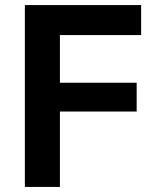

<svg xmlns="http://www.w3.org/2000/svg" viewBox="-20 -733 616 753"><path d="M77.5 0Q77.5 -58 77.5 -112.5Q77.5 -167 77.5 -233.5V-474.5Q77.5 -543 77.5 -598.5Q77.5 -654 77.5 -713H533.5V-595.5Q486.5 -595.5 432.2 -595.5Q378 -595.5 304.5 -595.5H158L215 -691.5Q215 -632.5 215 -577Q215 -521.5 215 -453V-233.5Q215 -167 215 -112.5Q215 -58 215 0ZM180 -295.5V-408.5H308.5Q375 -408.5 423.2 -408.5Q471.5 -408.5 516 -408.5V-295.5Q468.5 -295.5 420.8 -295.5Q373 -295.5 308 -295.5Z"/></svg>

Font: Commissioner Thin SemiBold
Style: Regular
Weight: 600
Version: Version 1.000